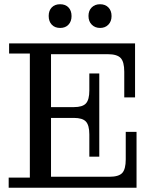

<svg xmlns="http://www.w3.org/2000/svg" viewBox="-20 -887 729 907"><path d="M21 0V-48H121V-634H23V-682H221V0ZM221 0V-52H625V0ZM402 -252Q402 -295 386 -312.5Q370 -330 329 -330H449V-147H402ZM221 -330V-381H449V-330ZM497 -52Q541 -52 557.5 -70Q574 -88 574 -134V-264H625V-52ZM329 -381Q370 -381 386 -398.5Q402 -416 402 -459V-540H449V-381ZM221 -631V-682H618V-631ZM567 -548Q567 -595 550 -613Q533 -631 489 -631H618V-427H567ZM452.9 -755Q429 -755 413.5 -770.5Q398 -786 398 -811.5Q398 -837 413.3 -852Q428.6 -867 452.8 -867Q477 -867 492 -851.9Q507 -836.8 507 -811Q507 -786 491.9 -770.5Q476.8 -755 452.9 -755ZM264.3 -755Q239 -755 224.5 -770.5Q210 -786 210 -811.5Q210 -837 224.5 -852Q239 -867 264.3 -867Q289 -867 303.5 -851.9Q318 -836.8 318 -811Q318 -786 303.5 -770.5Q289 -755 264.3 -755Z"/></svg>

Font: Montagu Slab
Style: Bold
Weight: 700
Designer: Florian Karsten
Foundry: Florian Karsten
Version: Version 1.000